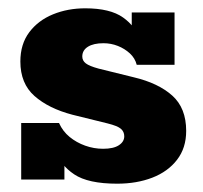

<svg xmlns="http://www.w3.org/2000/svg" viewBox="-20 -432 489 462"><path d="M262 10Q192 10 158.5 -12.5Q125 -35 116 -67L135 -75V0H31V-136H122Q131 -116 147.5 -102.5Q164 -89 185 -81.5Q206 -74 228 -74Q253 -74 266 -82.5Q279 -91 279 -104Q279 -115 271 -122Q263 -129 239 -135L154 -156Q97 -171 63 -201Q29 -231 29 -284Q29 -326 50.5 -354.5Q72 -383 107.5 -397.5Q143 -412 185 -412Q245 -412 276 -390Q307 -368 315 -337L297 -338V-402H400V-276H309Q305 -292 292.5 -303.5Q280 -315 263.5 -321.5Q247 -328 229 -328Q205 -328 191.5 -319.5Q178 -311 178 -296Q178 -286 186.5 -279.5Q195 -273 217 -267L302 -246Q361 -232 394.5 -202Q428 -172 428 -117Q428 -76 406 -47.5Q384 -19 346.5 -4.5Q309 10 262 10Z"/></svg>

Font: Rokkitt ExtraBold
Style: Regular
Weight: 800
Version: Version 3.103